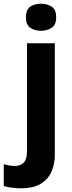

<svg xmlns="http://www.w3.org/2000/svg" viewBox="-73 -781 391 1041"><path d="M40.3 240Q16.5 240 -9.2 236.5Q-34.9 233 -52.6 228V109.4Q-36.9 113.4 -22.5 116.1Q-8 118.8 9.2 118.8Q35.7 118.8 54.5 101.9Q73.4 85 73.4 35.4V-546.4H224.2V58.6Q224.2 108.6 206.1 149.8Q188 191 147.7 215.5Q107.3 240 40.3 240ZM149.5 -614Q115.3 -614 91.5 -630.2Q67.6 -646.3 67.6 -687.1Q67.6 -729.5 91.5 -745.2Q115.3 -760.8 149.5 -760.8Q182.3 -760.8 207 -745.2Q231.6 -729.5 231.6 -687.1Q231.6 -646.3 207 -630.2Q182.3 -614 149.5 -614Z"/></svg>

Font: Noto Sans Symbols
Style: Regular
Weight: 400
Designer: Monotype Design Team
Foundry: Monotype Imaging Inc.
Version: Version 2.002